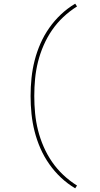

<svg xmlns="http://www.w3.org/2000/svg" viewBox="-20 -861 540 1042"><path d="M388 161Q346 136 310.5 102.5Q275 69 247 29Q219 -11 199.5 -55.5Q180 -100 168 -147Q156 -194 151 -242.5Q146 -291 146 -340Q146 -389 151 -437.5Q156 -486 168 -533Q180 -580 199.5 -624.5Q219 -669 247 -709Q275 -749 310.5 -782.5Q346 -816 388 -841L398 -826Q358 -801 323.5 -768.5Q289 -736 262.5 -697.5Q236 -659 217 -615.5Q198 -572 186.5 -526.5Q175 -481 170.5 -434Q166 -387 166 -340Q166 -293 170.5 -246Q175 -199 186.5 -153.5Q198 -108 217 -64.5Q236 -21 262.5 17.5Q289 56 323.5 88.5Q358 121 398 146Z"/></svg>

Font: Iosevka Slab Thin
Style: Regular
Weight: 100
Monospace: yes
Designer: Belleve Invis
Foundry: Belleve Invis
Version: Version 11.1.0; ttfautohint (v1.8.3)